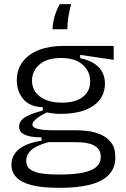

<svg xmlns="http://www.w3.org/2000/svg" viewBox="-20 -737 608 924"><path d="M266 167Q183 167 132.5 154Q82 141 58.5 116Q35 91 35 56Q35 11 70.5 -18.5Q106 -48 180 -60V-76Q125 -76 98.5 -89Q72 -102 72 -127Q72 -154 98.5 -171.5Q125 -189 186 -205V-221Q124 -223 92.5 -259.5Q61 -296 61 -351Q61 -402 88.5 -439Q116 -476 166.5 -496Q217 -516 285 -516H527V-449L366 -473V-457Q424 -445 454.5 -414Q485 -383 485 -334Q485 -291 460.5 -258Q436 -225 388.5 -207Q341 -189 271 -189Q256 -189 241 -190.5Q226 -192 205 -196Q171 -179 153.5 -164Q136 -149 136 -138Q136 -126 151.5 -120Q167 -114 190.5 -112Q214 -110 234 -110H354Q372 -110 402 -106.5Q432 -103 462.5 -90.5Q493 -78 514 -52Q535 -26 535 20Q535 72 503.5 104.5Q472 137 412.5 152Q353 167 266 167ZM262 103Q333 103 378 94Q423 85 444 66Q465 47 465 18Q465 -9 450.5 -23.5Q436 -38 414.5 -44.5Q393 -51 370.5 -52Q348 -53 330 -53H213Q152 -36 129 -13.5Q106 9 106 35Q106 65 127.5 79.5Q149 94 184.5 98.5Q220 103 262 103ZM278 -243Q343 -243 378.5 -270.5Q414 -298 414 -345Q414 -394 377.5 -426Q341 -458 274 -458Q207 -458 170.5 -427Q134 -396 134 -349Q134 -317 151 -293.5Q168 -270 200 -256.5Q232 -243 278 -243ZM322 -717Q315 -690 311 -667Q307 -644 305.5 -626.5Q304 -609 304 -596H233Q233 -616 237.5 -637.5Q242 -659 250 -680Q258 -701 268 -717Z"/></svg>

Font: Bricolage Grotesque 36pt Light
Style: Regular
Weight: 300
Designer: Mathieu Triay
Foundry: Atelier Triay
Version: Version 1.001;gftools[0.9.33.dev8+g029e19f]